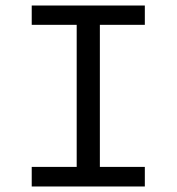

<svg xmlns="http://www.w3.org/2000/svg" viewBox="-20 -676 640 696"><path d="M95 0V-71H258V-586H95V-656H505V-586H342V-71H505V0Z"/></svg>

Font: Source Code Pro
Style: Regular
Weight: 400
Monospace: yes
Designer: Paul D. Hunt, Teo Tuominen
Foundry: Adobe Systems Incorporated
Version: Version 2.030;PS 1.000;hotconv 16.6.51;makeotf.lib2.5.65220